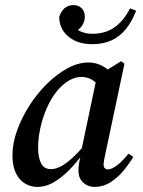

<svg xmlns="http://www.w3.org/2000/svg" viewBox="-20 -722 563 756"><path d="M126 14Q101 14 79 1Q57 -12 43 -39.5Q29 -67 29 -111Q29 -158 47.5 -209Q66 -260 96.5 -307.5Q127 -355 166 -393Q205 -431 246.5 -453.5Q288 -476 328 -476Q350 -476 369.5 -468.5Q389 -461 405.5 -447Q422 -433 434 -413L383 -374Q368 -390 347.5 -404.5Q327 -419 301 -419Q284 -419 267.5 -412.5Q251 -406 236 -394.5Q221 -383 207 -367Q183 -338 165.5 -299Q148 -260 139 -218.5Q130 -177 130 -142Q130 -101 142 -78.5Q154 -56 181 -56Q199 -56 220 -67Q241 -78 267.5 -102.5Q294 -127 326 -167L332 -148H329Q301 -106 268 -69Q235 -32 199.5 -9Q164 14 126 14ZM353 14Q326 14 307.5 -3Q289 -20 289 -50Q289 -58 289.5 -65.5Q290 -73 292.5 -86Q295 -99 300 -120L299 -123L362 -423L368 -426L457 -481L470 -471L395 -117Q392 -103 390 -92.5Q388 -82 388 -72Q388 -64 393 -59.5Q398 -55 405 -55Q420 -55 441.5 -71.5Q463 -88 486 -117L505 -104Q488 -76 465.5 -49Q443 -22 414.5 -4Q386 14 353 14ZM343 -548Q286 -548 250 -577.5Q214 -607 213 -655Q220 -677 234 -689.5Q248 -702 270 -702Q289 -702 301.5 -689.5Q314 -677 314 -656Q314 -635 301 -618Q288 -601 268 -593L256 -631Q275 -608 296.5 -598.5Q318 -589 343 -589Q395 -589 430.5 -614Q466 -639 492 -689L516 -680Q500 -638 476 -608Q452 -578 419 -563Q386 -548 343 -548Z"/></svg>

Font: Source Serif 4 48pt SemiBold
Style: Italic
Weight: 600
Italic angle: -12°
Designer: Frank Grießhammer
Foundry: Adobe Systems Incorporated
Version: Version 4.004;hotconv 1.0.116;makeotfexe 2.5.65601